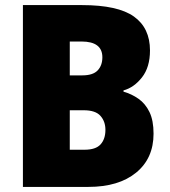

<svg xmlns="http://www.w3.org/2000/svg" viewBox="-20 -734 668 754"><path d="M302 -714Q443 -714 506 -669Q569 -624 569 -536Q569 -470 537.5 -430Q506 -390 465 -379V-374Q497 -365 524 -346Q551 -327 567 -294Q583 -261 583 -209Q583 -112 514.5 -56Q446 0 327 0H70V-714ZM303 -438Q345 -438 363.5 -457.5Q382 -477 382 -509Q382 -571 300 -571H254V-438ZM254 -301V-146H312Q356 -146 375 -167Q394 -188 394 -224Q394 -257 374.5 -279Q355 -301 309 -301Z"/></svg>

Font: Noto Sans Hebrew SemiCondensed Black
Style: Regular
Weight: 900
Width: 4
Designer: Ben Nathan
Foundry: Google LLC
Version: Version 3.001; ttfautohint (v1.8.4.7-5d5b)